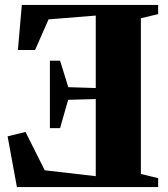

<svg xmlns="http://www.w3.org/2000/svg" viewBox="-20 -763 686 783"><path d="M554.5 -53.5 625 -36.5V0H49L11 -207L84 -225L162.5 -68.5L370.5 -44.5V-359L258 -356L225 -240.5H183.5V-515.5H225L258.5 -407.5L370.5 -404V-699.5L178 -684L123 -559H53L69 -743H625V-705.5L554.5 -688.5Z"/></svg>

Font: Merriweather 96pt Black
Style: Regular
Weight: 900
Version: Version 2.100